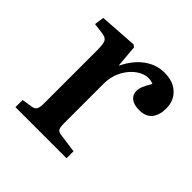

<svg xmlns="http://www.w3.org/2000/svg" viewBox="-142 -650 776 776"><g transform="rotate(45 246.0 -262.5)"><path d="M48 0V-41L93 -48Q109 -51 114 -60.5Q119 -70 119 -96V-397Q119 -431 113 -443.5Q107 -456 85 -459L38 -465L44 -506L206 -517L216 -510L224 -416H226Q252 -469 291 -497Q330 -525 376 -525Q425 -525 454 -498Q483 -471 483 -427Q483 -389 465 -367Q447 -345 410 -345Q379 -345 363 -358Q347 -371 347 -392Q347 -405 353 -419.5Q359 -434 373 -458Q342 -471 309.5 -454.5Q277 -438 255 -401.5Q233 -365 233 -318V-94Q233 -71 237.5 -62Q242 -53 259 -51L340 -40V0Z"/></g></svg>

Font: Literata 36pt Medium
Style: Regular
Weight: 500
Designer: Latin by Veronika Burian and Jose Scaglione. Greek by Irene Vlachou. Cyrillic by Vera Evstafieva.
Foundry: TypeTogether
Version: Version 3.002